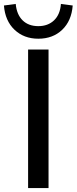

<svg xmlns="http://www.w3.org/2000/svg" viewBox="-61 -957 390 977"><path d="M82 0V-705H186V0ZM134 -760Q61 -760 13 -805.5Q-35 -851 -41 -929L19 -937Q24 -883 54 -853.5Q84 -824 134 -824Q183 -824 214 -853.5Q245 -883 249 -937L309 -929Q303 -851 255.5 -805.5Q208 -760 134 -760Z"/></svg>

Font: Nunito Sans 12pt ExtraLight 12pt SemiBold
Style: Regular
Weight: 600
Version: Version 3.101;gftools[0.9.27]